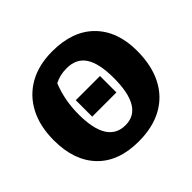

<svg xmlns="http://www.w3.org/2000/svg" viewBox="-164 -853 1049 1049"><g transform="rotate(-45 360.0 -328.5)"><path d="M350 13Q195 13 110.5 -75Q26 -163 26 -320Q26 -428 67 -506.5Q108 -585 183.5 -627.5Q259 -670 364 -670Q521 -670 607.5 -583Q694 -496 694 -344Q694 -232 653.5 -152Q613 -72 536 -29.5Q459 13 350 13ZM362 -101Q499 -101 499 -329Q499 -441 464 -495Q429 -549 354 -549Q301 -549 260 -527Q222 -433 222 -324Q222 -101 362 -101ZM266 -263V-390H453V-263Z"/></g></svg>

Font: Piazzolla SC ExtraBold
Style: Regular
Weight: 800
Designer: Juan Pablo del Peral
Foundry: Huerta Tipografica
Version: Version 1.330